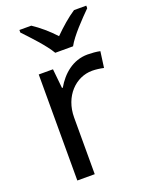

<svg xmlns="http://www.w3.org/2000/svg" viewBox="-144 -839 701 912"><g transform="rotate(-20 206.5 -383.0)"><path d="M194 -606H284C308 -651 371 -715 409 -753V-766H347C312 -743 274 -710 238 -674C205 -710 166 -743 131 -766H71V-753C107 -715 168 -651 194 -606ZM335 -546C260 -546 205 -497 171 -438H167L157 -536H85V0H173V-286C173 -394 246 -466 329 -466C347 -466 370 -463 387 -459L398 -540C380 -544 355 -546 335 -546Z"/></g></svg>

Font: Noto Sans Hebrew Droid Medium
Style: Regular
Weight: 500
Designer: Monotype Design Team
Foundry: Monotype Imaging Inc.
Version: Version 1.100